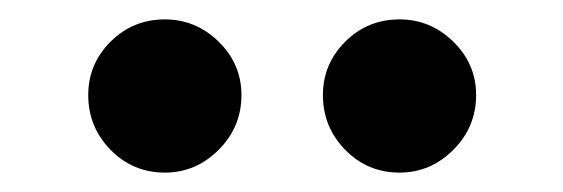

<svg xmlns="http://www.w3.org/2000/svg" viewBox="-20 -947 581 198"><path d="M392 -769Q359 -769 336 -792.5Q313 -816 313 -849Q313 -881 336 -904Q359 -927 392 -927Q424 -927 447.5 -904Q471 -881 471 -849Q471 -816 447.5 -792.5Q424 -769 392 -769ZM150 -769Q117 -769 94 -792.5Q71 -816 71 -849Q71 -881 94 -904Q117 -927 150 -927Q182 -927 205.5 -904Q229 -881 229 -849Q229 -816 205.5 -792.5Q182 -769 150 -769Z"/></svg>

Font: Teachers
Style: Bold
Weight: 700
Designer: Alfredo Marco Pradil, Chank Diesel
Version: Version 1.001